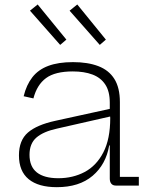

<svg xmlns="http://www.w3.org/2000/svg" viewBox="-20 -808 658 836"><path d="M316.5 -788.5 441 -635.5 414.5 -612.5 283 -761.5ZM144 -788.5 269 -635.5 242 -612.5 110.5 -761.5ZM484.5 0Q471.5 0 464.8 -8Q458 -16 458 -30.5V-222L462 -235L460 -294L458 -319V-361Q458 -410.5 438.2 -440.2Q418.5 -470 382.5 -483.5Q346.5 -497 297 -497Q220 -497 180.5 -468Q141 -439 125.5 -379.5L83 -389Q95 -438.5 121 -471.8Q147 -505 190.5 -521.2Q234 -537.5 298 -537.5Q362.5 -537.5 408.2 -520Q454 -502.5 478 -464.2Q502 -426 502 -363.5V-38H584.5V0ZM227.5 7Q147 7 104.8 -27.8Q62.5 -62.5 62.5 -131.5Q62.5 -197 101.5 -230.8Q140.5 -264.5 221 -282L472 -337V-303.5L228 -248Q168.5 -235 138.5 -209Q108.5 -183 108.5 -134Q108.5 -82.5 140.5 -57.2Q172.5 -32 234 -32Q297.5 -32 348.8 -59.2Q400 -86.5 430 -144.5Q460 -202.5 460 -294L471.5 -175H455.5Q441.5 -92 383.2 -42.5Q325 7 227.5 7Z"/></svg>

Font: Hepta Slab Light
Style: Regular
Weight: 300
Designer: Michael LaGattuta
Foundry: Michael LaGattuta
Version: Version 1.102